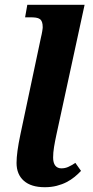

<svg xmlns="http://www.w3.org/2000/svg" viewBox="-20 -780 394 810"><path d="M238.8 -69.8Q254.4 -69.8 267.6 -75.7Q280.8 -81.5 297.9 -92.8L321.8 -59.1Q310.1 -46.4 294.9 -33.9Q279.8 -21.5 261 -11.7Q242.2 -2 219.2 3.9Q196.3 9.8 168.9 9.8Q111.3 9.8 80.6 -17.3Q49.8 -44.4 49.8 -92.8Q49.8 -135.7 65.9 -211.9L152.8 -622.1Q154.3 -628.4 155.8 -635.3Q157.2 -642.1 158.2 -648.2Q159.2 -654.3 159.7 -658.7Q160.2 -663.1 160.2 -665Q160.2 -678.7 157.2 -687Q154.3 -695.3 147.9 -699.7Q141.6 -704.1 131.3 -705.6Q121.1 -707 106.9 -707H85.9L95.2 -759.8H336.9L217.8 -210.9Q211.9 -183.6 208 -159.9Q204.1 -136.2 204.1 -115.2Q204.1 -93.3 213.1 -81.5Q222.2 -69.8 238.8 -69.8Z"/></svg>

Font: Droid Serif
Style: Bold Italic
Weight: 700
Italic angle: -12°
Designer: Monotype Design team
Foundry: Monotype Imaging Inc.
Version: Version 1.03